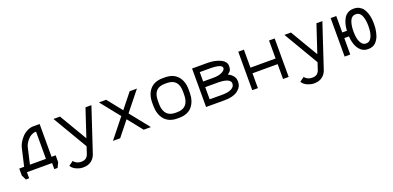

<svg xmlns="http://www.w3.org/2000/svg" viewBox="1 -1338 4799 2344"><g transform="rotate(-20 2400.5 -166.0)"><path d="M410.2 -73.7V-426.8H401.9Q374.5 -426.8 347.7 -411.6Q320.8 -396.5 301.5 -374.3Q282.2 -352.1 269 -328.9Q255.9 -305.7 251.5 -287.1L202.1 -73.7ZM180.2 -303.7Q186.5 -332.5 205.6 -365.5Q224.6 -398.4 252.4 -429Q280.3 -459.5 320.1 -479.7Q359.9 -500 401.9 -500H483.4V-73.7H536.6V15.6L505.9 79.1H463.4V0H136.7V79.1H93.8L63.5 16.1V-73.7H127Z M968.8 65.4Q950.7 120.1 909.2 150.1Q867.7 180.2 810.1 180.2H795.4Q761.2 180.2 720 162.6Q678.7 145 656.7 114.7L649.4 104.5L709 61.5L716.3 71.8Q725.1 84 749.5 95.5Q773.9 106.9 795.4 106.9H810.1Q877.4 106.9 899.4 42L929.2 -48.8L663.1 -500H748L960 -141.1L1079.1 -500H1156.2Z M1500.5 -308.6 1653.3 -500H1747.6L1547.4 -250L1747.1 0H1653.3L1500.5 -191.4L1347.7 0H1253.9L1453.6 -250L1253.9 -500H1347.7Z M2336.9 -274.4V-234.4Q2336.9 -180.7 2323.2 -136.5Q2309.6 -92.3 2282.7 -58.6Q2255.9 -24.9 2212.2 -6.3Q2168.5 12.2 2111.3 12.2H2086.4Q2030.3 12.2 1987.1 -6.8Q1943.8 -25.9 1917.2 -59.8Q1890.6 -93.8 1877.2 -137.9Q1863.8 -182.1 1863.8 -234.9V-273.9Q1863.8 -381.3 1920.4 -446.5Q1977.1 -511.7 2085.4 -511.7H2113.3Q2222.7 -511.7 2279.8 -447Q2336.9 -382.3 2336.9 -274.4ZM2113.3 -438.5H2085.4Q1937 -438.5 1937 -273.9V-234.9Q1937 -207.5 1940.9 -183.8Q1944.8 -160.2 1955.3 -137Q1965.8 -113.8 1982.2 -97.4Q1998.5 -81.1 2025.1 -71Q2051.8 -61 2086.4 -61H2111.3Q2263.7 -61 2263.7 -234.4V-274.4Q2263.7 -438.5 2113.3 -438.5Z M2899.4 -377Q2899.4 -342.3 2890.9 -323.5Q2882.3 -304.7 2849.1 -281.2Q2881.8 -267.1 2902.6 -245.1Q2923.3 -223.1 2930.2 -202.9Q2937 -182.6 2937 -161.1V-156.7Q2937 -88.9 2876.7 -44.4Q2816.4 0 2708 0H2463.9V-500H2669.4Q2692.9 -500 2720.5 -496.8Q2748 -493.7 2780.5 -484.6Q2813 -475.6 2838.9 -462.4Q2864.7 -449.2 2882.1 -427Q2899.4 -404.8 2899.4 -377ZM2537.1 -73.2H2708Q2779.3 -73.2 2821.5 -95.9Q2863.8 -118.7 2863.8 -156.7V-161.1Q2863.8 -181.2 2849.4 -195.6Q2835 -210 2810.8 -217.5Q2786.6 -225.1 2761.2 -228.3Q2735.8 -231.4 2707 -231.4H2537.1ZM2669.4 -304.7Q2742.2 -304.7 2784.2 -327.1Q2826.2 -349.6 2826.2 -376Q2826.2 -382.8 2823 -389.2Q2819.8 -395.5 2809.6 -402.6Q2799.3 -409.7 2782.7 -414.8Q2766.1 -419.9 2737.1 -423.3Q2708 -426.8 2669.4 -426.8H2537.1V-304.7Z M3137.2 0H3064V-500H3137.2V-266.1H3463.9V-500H3537.1V0H3463.9V-192.9H3137.2Z M3969.2 65.4Q3951.2 120.1 3909.7 150.1Q3868.2 180.2 3810.5 180.2H3795.9Q3761.7 180.2 3720.5 162.6Q3679.2 145 3657.2 114.7L3649.9 104.5L3709.5 61.5L3716.8 71.8Q3725.6 84 3750 95.5Q3774.4 106.9 3795.9 106.9H3810.5Q3877.9 106.9 3899.9 42L3929.7 -48.8L3663.6 -500H3748.5L3960.4 -141.1L4079.6 -500H4156.7Z M4570.3 -439H4563.5Q4536.1 -439 4516.6 -421.4Q4497.1 -403.8 4487.5 -374.5Q4478 -345.2 4474.1 -317.1Q4470.2 -289.1 4470.2 -258.8V-241.2Q4470.2 -194.3 4479.7 -154.5Q4489.3 -114.7 4510.5 -87.9Q4531.7 -61 4560.5 -61H4573.2Q4615.7 -61 4639.9 -112.3Q4664.1 -163.6 4664.1 -243.2V-260.3Q4664.1 -290.5 4659.9 -318.8Q4655.8 -347.2 4646.2 -375.7Q4636.7 -404.3 4617.2 -421.6Q4597.7 -439 4570.3 -439ZM4337.4 0H4264.2V-500H4337.4V-286.6H4397.9Q4399.9 -329.6 4409.2 -366.9Q4418.5 -404.3 4436.8 -438.2Q4455.1 -472.2 4487.5 -492.2Q4520 -512.2 4563.5 -512.2H4570.3Q4607.9 -512.2 4637.7 -496.3Q4667.5 -480.5 4685.8 -455.3Q4704.1 -430.2 4716.1 -396.2Q4728 -362.3 4732.7 -328.9Q4737.3 -295.4 4737.3 -260.3V-243.2Q4737.3 -220.7 4735.1 -198Q4732.9 -175.3 4727.5 -149.7Q4722.2 -124 4714.1 -101.3Q4706.1 -78.6 4692.9 -57.6Q4679.7 -36.6 4663.3 -21.2Q4647 -5.9 4623.8 3.2Q4600.6 12.2 4573.2 12.2H4560.5Q4512.2 12.2 4475.8 -19Q4439.5 -50.3 4420.7 -100.1Q4401.9 -149.9 4397.9 -213.4H4337.4Z"/></g></svg>

Font: Anka/Coder
Style: Regular
Weight: 400
Monospace: yes
Version: Version 001.100